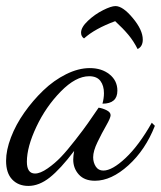

<svg xmlns="http://www.w3.org/2000/svg" viewBox="-64 -568 532 635"><path d="M262.2 -211.9Q275.4 -210 288.6 -203.4Q301.8 -196.8 301.8 -187Q301.8 -178.2 287.4 -153.1Q272.9 -127.9 258.5 -98.1Q244.1 -68.4 244.1 -47.9Q244.1 -30.8 252.7 -17.3Q261.2 -3.9 277.8 -3.9Q307.1 -3.9 351.3 -45.4Q395.5 -86.9 438 -162.1L448.2 -151.9Q417 -72.3 360.6 -21.2Q304.2 29.8 250 29.8Q215.3 29.8 196.8 9.3Q178.2 -11.2 178.2 -40Q178.2 -51.8 181.2 -68.8Q135.7 -8.8 100.6 19Q65.4 46.9 29.8 46.9Q-3.4 46.9 -23.7 25.6Q-43.9 4.4 -43.9 -36.1Q-43.9 -71.3 -27.8 -113.5Q-11.7 -155.8 16.4 -195.6Q44.4 -235.4 79.1 -268.8Q113.8 -302.2 154.5 -322.5Q195.3 -342.8 232.9 -342.8Q272.5 -342.8 298.3 -322Q324.2 -301.3 324.2 -268.1Q324.2 -225.1 274.9 -225.1Q279.8 -243.7 279.8 -259.8Q279.8 -284.7 268.1 -300.3Q256.3 -315.9 231 -315.9Q186.5 -315.9 137 -265.4Q87.4 -214.8 56.2 -148.4Q24.9 -82 24.9 -33.2Q24.9 5.9 51.8 5.9Q69.3 5.9 93.5 -11Q117.7 -27.8 137.9 -49.1Q158.2 -70.3 185.5 -105.5Q212.9 -140.6 226.8 -160.6Q240.7 -180.7 262.2 -211.9ZM213.9 -440.9Q204.1 -447.3 204.1 -460Q204.1 -478 227.1 -499.5Q250 -521 276.9 -534.4Q303.7 -547.9 317.9 -547.9Q342.3 -547.9 375.2 -508.3Q408.2 -468.8 408.2 -437Q408.2 -414.1 391.1 -405.8Q377.9 -432.1 360.8 -452.6Q343.8 -473.1 316.9 -498Q249.5 -473.1 213.9 -440.9Z"/></svg>

Font: Dancing Script OT
Style: Regular
Weight: 400
Foundry: Pablo Impallari. www.impallari.com
Version: Version 1.000